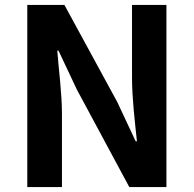

<svg xmlns="http://www.w3.org/2000/svg" viewBox="-20 -761 789 781"><path d="M91 0H232V-297C232 -382 219 -475 213 -555H218L293 -396L506 0H657V-741H517V-445C517 -361 529 -263 537 -186H532L457 -346L242 -741H91Z"/></svg>

Font: Noto Sans Mono CJK HK
Style: Bold
Weight: 700
Designer: Ryoko NISHIZUKA 西塚涼子 (kana, bopomofo & ideographs); Paul D. Hunt (Latin, Greek & Cyrillic); Sandoll Communications 산돌커뮤니
Foundry: Adobe
Version: Version 2.004;hotconv 1.0.118;makeotfexe 2.5.65603